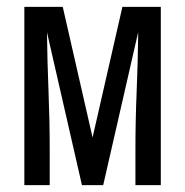

<svg xmlns="http://www.w3.org/2000/svg" viewBox="-20 -540 540 560"><path d="M51 0V-520H163L250 -139L337 -520H449V0H375V-104Q375 -188 378.5 -271.5Q382 -355 383 -438V-446L281 0H219L117 -446Q118 -360 121.5 -274.5Q125 -189 125 -104V0Z"/></svg>

Font: Iosevka Fixed
Style: Regular
Weight: 400
Monospace: yes
Designer: Belleve Invis
Foundry: Belleve Invis
Version: Version 33.2.4